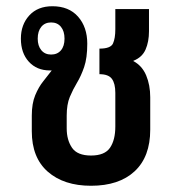

<svg xmlns="http://www.w3.org/2000/svg" viewBox="-20 -584 565 616"><path d="M272 12Q185 12 133.5 -33Q82 -78 82 -163V-213Q82 -252 93 -278.5Q104 -305 119 -323.5Q134 -342 146 -358Q143 -358 140 -358Q98 -358 72.5 -386Q47 -414 47 -460Q47 -505 74 -534.5Q101 -564 148 -564Q201 -564 230.5 -530.5Q260 -497 260 -444Q260 -398 250 -369Q240 -340 227 -318.5Q214 -297 204 -273Q194 -249 194 -213V-172Q194 -135 211 -110Q228 -85 272 -85Q316 -85 333 -110Q350 -135 350 -178V-286Q350 -316 339 -331Q328 -346 299 -346V-428Q335 -428 342.5 -444.5Q350 -461 350 -490V-555H458V-484Q458 -450 447 -425Q436 -400 408 -389V-388Q436 -373 449 -342Q462 -311 462 -272V-168Q462 -81 412 -34.5Q362 12 272 12ZM144 -409Q164 -409 175.5 -422.5Q187 -436 187 -460Q187 -484 175.5 -498Q164 -512 144 -512Q124 -512 112.5 -498Q101 -484 101 -460Q101 -437 112.5 -423Q124 -409 144 -409Z"/></svg>

Font: Noto Sans Thai Looped Condensed SemiBold
Style: Regular
Weight: 600
Width: 3
Designer: Sasikarn Vongin, Ben Mitchell
Foundry: The Fontpad Ltd
Version: Version 1.001; ttfautohint (v1.8.4.7-5d5b)